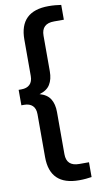

<svg xmlns="http://www.w3.org/2000/svg" viewBox="-112 -863 567 1138"><g transform="rotate(-10 172.0 -294.0)"><path d="M268 230Q92.5 230 92.5 59.5V-198.5Q92.5 -232.5 74.5 -249.8Q56.5 -267 24.5 -267H7.5V-360H24.5Q56.5 -360 74.5 -377.2Q92.5 -394.5 92.5 -428.5V-647.5Q92.5 -818 268 -818Q289.5 -818 308.8 -816.2Q328 -814.5 343.5 -812V-723H284.5Q208.5 -723 208.5 -650.5V-436Q208.5 -388.5 189.2 -357.2Q170 -326 125 -313.5Q170 -301 189.2 -270Q208.5 -239 208.5 -191V62.5Q208.5 135 284.5 135H343.5V224Q328 226.5 308.8 228.2Q289.5 230 268 230Z"/></g></svg>

Font: Encode Sans Condensed SemiBold
Style: Regular
Weight: 600
Width: 3
Designer: Multiple Designers
Foundry: Impallari Type
Version: Version 3.000; ttfautohint (v1.8.3) -l 8 -r 50 -G 200 -x 14 